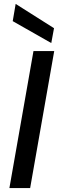

<svg xmlns="http://www.w3.org/2000/svg" viewBox="-20 -961 297 981"><path d="M28 0 151 -700H257L134 0ZM242 -741 45 -853 60 -941 256 -817Z"/></svg>

Font: DeepMind Sans Medium
Style: Italic
Weight: 500
Italic angle: -10°
Designer: Jonny Pinhorn / Modifications: Colophon Foundry
Foundry: Colophon Foundry
Version: Version 1.002; ttfautohint (v1.8.2)